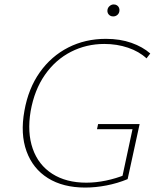

<svg xmlns="http://www.w3.org/2000/svg" viewBox="-20 -839 708 865"><path d="M364 6Q264 6 196 -36.5Q128 -79 99.5 -157.5Q71 -236 90 -340Q108 -441 159.5 -513.5Q211 -586 287.5 -625Q364 -664 457 -664Q521 -664 572 -646Q623 -628 657 -598L640 -576Q607 -607 557 -624Q507 -641 450 -641Q369 -641 299.5 -605.5Q230 -570 182.5 -502Q135 -434 118 -338Q102 -242 127.5 -169Q153 -96 215.5 -56Q278 -16 369 -16Q412 -16 457.5 -25.5Q503 -35 545 -52L529 -33L577 -257H417L422 -280H609L555 -32Q509 -13 459.5 -3.5Q410 6 364 6ZM490 -765Q482 -765 476 -768.5Q470 -772 466.5 -778.5Q463 -785 464 -793Q465 -804 473.5 -811.5Q482 -819 492 -819Q501 -819 507 -815Q513 -811 516 -804.5Q519 -798 518 -790Q517 -779 509 -772Q501 -765 490 -765Z"/></svg>

Font: Ysabeau Infant Thin
Style: Italic
Weight: 250
Italic angle: -12°
Designer: Christian Thalmann (Catharsis Fonts)
Version: Version 2.001;gftools[0.9.30]; featfreeze: ss01,ss02,lnum